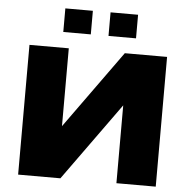

<svg xmlns="http://www.w3.org/2000/svg" viewBox="-58 -917 955 973"><g transform="rotate(5 420.0 -430.0)"><path d="M70 0V-660H270V-264L555 -660H770V0H570V-396L285 0ZM235 -740V-860H375V-740ZM465 -740V-860H605V-740Z"/></g></svg>

Font: Xolonium
Style: Bold
Weight: 700
Designer: Severin Meyer
Version: Version 4.2